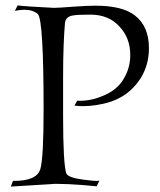

<svg xmlns="http://www.w3.org/2000/svg" viewBox="-20 -687 592 709"><path d="M20 2 28 -19Q116 -18 129 -63Q141 -104 141 -283Q141 -611 120 -635Q101 -651 70 -651Q63 -651 54 -650Q45 -649 35 -647L45 -667Q76 -663 179 -658Q183 -658 203.5 -659Q224 -660 261 -663Q303 -666 333 -666Q432 -666 478 -630Q530 -590 530 -509Q530 -446 498 -396Q455 -330 378 -308Q356 -302 332.5 -298.5Q309 -295 285 -295Q278 -295 270.5 -295.5Q263 -296 255 -297L265 -315Q311 -313 355 -331Q415 -354 439 -400Q461 -438 461 -484Q461 -546 422 -588Q382 -633 314 -633Q265 -633 250 -630Q223 -626 220 -603Q217 -570 215 -520Q213 -470 213 -403V-259Q213 -82 225 -46Q233 -31 285 -24Q302 -22 314.5 -20.5Q327 -19 335 -19Q344 -19 347 -20L337 1Q324 0 310 -1.5Q296 -3 282 -4Q255 -6 232.5 -7Q210 -8 192 -8Q185 -8 179 -8Q173 -8 167 -7Z"/></svg>

Font: Gideon Roman
Style: Regular
Weight: 400
Designer: Robert E. Leuschke
Foundry: Robert E. Leuschke
Version: Version 2.010